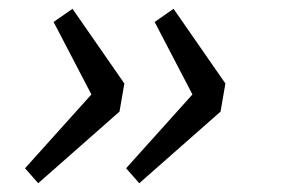

<svg xmlns="http://www.w3.org/2000/svg" viewBox="-20 -470 640 437"><path d="M67 -53 252 -216 263 -280 145 -450 102 -420 188 -255 37 -87 67 -53ZM297 -53 482 -216 493 -280 375 -450 332 -420 418 -255 267 -87 297 -53Z"/></svg>

Font: Source Code Variable
Style: Italic
Weight: 400
Italic angle: -11°
Monospace: yes
Designer: Paul D. Hunt, Teo Tuominen
Foundry: Adobe Systems Incorporated
Version: Version 1.005;PS 1.0;hotconv 16.6.54;makeotf.lib2.5.65590